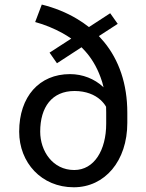

<svg xmlns="http://www.w3.org/2000/svg" viewBox="-20 -791 623 821"><path d="M483.4 -689 451.2 -734.4 360.4 -675.3C344.2 -688 327.1 -699.7 309.1 -710.4C264.2 -737.3 213.9 -757.8 158.7 -771.5L130.4 -696.8C171.9 -685.5 210.4 -669.4 247.1 -649.4C260.3 -642.1 272.5 -634.3 284.7 -626L191.9 -565.9L223.6 -520.5L328.6 -588.9C334 -583.5 338.9 -578.1 343.8 -572.8C371.6 -542 393.6 -504.9 409.7 -461.4C415 -447.8 419.4 -433.1 422.9 -417.5L419.9 -420.4C384.3 -453.1 334.5 -474.1 279.3 -474.1C148.4 -474.1 62 -378.4 62 -228C62 -95.7 157.2 9.8 295.4 9.8C428.2 9.8 524.4 -102.5 524.4 -265.6V-309.1C524.4 -432.1 488.8 -534.2 424.8 -611.8C417.5 -620.6 410.2 -628.9 402.8 -636.7ZM434.1 -310.1V-262.2C434.1 -148.9 382.8 -64 297.4 -64C204.6 -64 151.9 -146 151.9 -228C151.9 -333 202.1 -401.9 298.8 -401.9C348.1 -401.9 385.3 -385.7 409.2 -364.3C419.4 -355 427.7 -345.2 433.6 -334.5C434.1 -326.7 434.1 -318.4 434.1 -310.1Z"/></svg>

Font: Bert Sans
Style: Regular
Weight: 400
Designer: Christian Robertson (Google), Cristiano Sobral
Foundry: Google, Cristiano Sobral
Version: Version 3.101